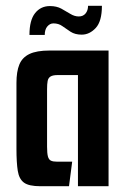

<svg xmlns="http://www.w3.org/2000/svg" viewBox="-20 -645 436 665"><path d="M120 0Q80 0 63 -12.5Q46 -25 41.5 -53.5Q37 -82 37 -130V-358Q37 -397 47 -421.5Q57 -446 82 -458Q107 -470 152 -470H356V0H250V-385H180Q163 -385 155 -380Q147 -375 145 -364.5Q143 -354 143 -336V-137Q143 -114 146 -103Q149 -92 156.5 -88.5Q164 -85 178 -85H230L219 0ZM82 -524Q82 -575 101.5 -599.5Q121 -624 153 -624Q176 -624 192.5 -615Q209 -606 223.5 -597Q238 -588 253 -588Q268 -588 276.5 -598.5Q285 -609 285 -625H333Q333 -571 311.5 -548Q290 -525 263 -525Q240 -525 224.5 -535Q209 -545 196 -554.5Q183 -564 165 -564Q153 -564 144 -553.5Q135 -543 135 -524Z"/></svg>

Font: Smooch Sans Thin
Style: Bold
Weight: 700
Version: Version 1.010